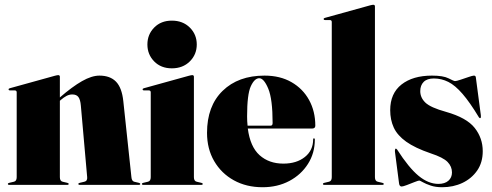

<svg xmlns="http://www.w3.org/2000/svg" viewBox="-20 -775 2063 805"><path d="M231 -453V-366.5Q283 -411.5 323.8 -434.8Q364.5 -458 397 -458Q441.5 -458 466.2 -432.8Q491 -407.5 497 -351L531 -32Q532.5 -15.5 543 -13L562 -8.5Q568 -7 568 -4Q568 0 563 0H313.5Q308.5 0 308.5 -4Q308.5 -7 314.5 -8.5L333.5 -13Q347 -16 345.5 -32L319 -332Q317 -356.5 309 -367.8Q301 -379 283 -379Q270.5 -379 258.8 -372.8Q247 -366.5 235 -356L231 -352.5V-32Q231 -15.5 243 -13L262 -8.5Q268 -7 268 -4Q268 0 263 0H18Q13 0 13 -4Q13 -7 19 -8.5L38 -13Q50 -15.5 50 -32V-388Q50 -396 41.5 -396H22Q16 -396 16 -400.5Q16 -403.5 21 -405L210.5 -457.5Q220.5 -460 224 -460Q231 -460 231 -453Z M700.5 -488.5Q655 -488.5 626.5 -517.5Q598 -546.5 598 -588.5Q598 -630.5 626.5 -659.5Q655 -688.5 700.5 -688.5Q746.5 -688.5 775.8 -659.5Q805 -630.5 805 -588.5Q805 -546.5 775.8 -517.5Q746.5 -488.5 700.5 -488.5ZM793 -453V-32Q793 -15.5 805 -13L824 -8.5Q830 -7 830 -4Q830 0 825 0H580Q575 0 575 -4Q575 -7 581 -8.5L600 -13Q612 -15.5 612 -32V-388Q612 -396 603.5 -396H584Q578 -396 578 -400.5Q578 -403.5 583 -405L772.5 -457.5Q782.5 -460 786 -460Q793 -460 793 -453Z M1302 -248Q1302 -236 1288 -236H1019Q1029 -159.5 1068.5 -124.2Q1108 -89 1168 -89Q1223.5 -89 1258.2 -116.8Q1293 -144.5 1293 -191Q1293 -195 1296 -195Q1300 -195 1300 -190Q1300 -133 1271.2 -87.8Q1242.5 -42.5 1193 -16.2Q1143.5 10 1081 10Q1013 10 960.5 -19Q908 -48 878 -99.5Q848 -151 848 -218Q848 -330.5 913.5 -394.2Q979 -458 1089 -458Q1154.5 -458 1202.2 -430.5Q1250 -403 1276 -355.5Q1302 -308 1302 -248ZM1016 -287Q1016 -266.5 1018 -248H1114Q1123 -248 1123 -259Q1123 -359.5 1104.8 -403.2Q1086.5 -447 1067 -447Q1047 -447 1031.5 -413.2Q1016 -379.5 1016 -287Z M1552 -748V-32Q1552 -15.5 1564 -13L1583 -8.5Q1589 -7 1589 -4Q1589 0 1584 0H1339Q1334 0 1334 -4Q1334 -7 1340 -8.5L1359 -13Q1371 -15.5 1371 -32V-683Q1371 -691 1362.5 -691H1343Q1337 -691 1337 -695.5Q1337 -698.5 1342 -700L1531.5 -752.5Q1541.5 -755 1545 -755Q1552 -755 1552 -748Z M1818 -4Q1845 -4 1860 -17.2Q1875 -30.5 1875 -52Q1875 -77 1856.5 -96Q1838 -115 1786 -132Q1720 -154.5 1683 -181Q1646 -207.5 1631 -240Q1616 -272.5 1616 -313Q1616 -383.5 1663.5 -420.8Q1711 -458 1791 -458Q1838.5 -458 1860.8 -446.5Q1883 -435 1888 -435Q1894 -435 1911 -440.8Q1928 -446.5 1944.8 -452.2Q1961.5 -458 1967 -458Q1974 -458 1975 -451L1996 -292Q1997.5 -281.5 1994 -280Q1991 -278.5 1988 -283Q1950 -346 1919.2 -381.5Q1888.5 -417 1859.8 -431.5Q1831 -446 1799 -446Q1770.5 -446 1756.2 -431.5Q1742 -417 1742 -393Q1742 -365.5 1763.5 -344.8Q1785 -324 1850 -306Q1936.5 -281.5 1970.2 -238.8Q2004 -196 2004 -141Q2004 -94 1980.8 -60.2Q1957.5 -26.5 1919 -8.2Q1880.5 10 1834 10Q1806 10 1785.5 3Q1765 -4 1752.8 -11Q1740.5 -18 1738 -18Q1734 -18 1718.2 -11.8Q1702.5 -5.5 1686 0.8Q1669.5 7 1664 7Q1654.5 7 1653 -7L1636 -138Q1635 -149 1639 -152Q1640 -153 1645 -148Q1694 -71.5 1735 -37.8Q1776 -4 1818 -4Z"/></svg>

Font: Fraunces 144pt S000 Black
Style: Regular
Weight: 900
Version: Version 1.000; ttfautohint (v1.8.3)